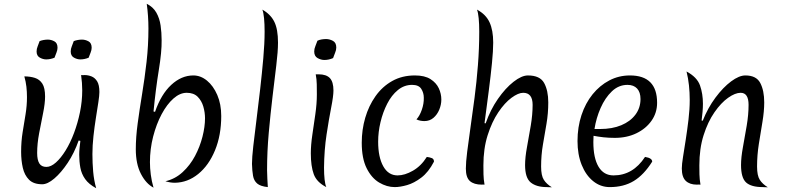

<svg xmlns="http://www.w3.org/2000/svg" viewBox="-20 -977 4161 1018"><path d="M490 21Q451 0 431.5 -27.5Q412 -55 406 -88Q400 -121 400 -157Q400 -174 402 -192.5Q404 -211 406 -230L397 -232Q374 -166 339 -113.5Q304 -61 268 -30.5Q232 0 204 0Q158 0 134 -24Q110 -48 101 -87Q92 -126 92 -172Q92 -227 100 -276Q108 -325 115.5 -371Q123 -417 123 -462Q123 -490 120 -517Q117 -544 109 -572Q140 -572 165 -564Q190 -556 204.5 -533.5Q219 -511 219 -465Q219 -429 208.5 -377.5Q198 -326 187.5 -270.5Q177 -215 177 -166Q177 -129 188.5 -110.5Q200 -92 226 -92Q250 -92 276.5 -115.5Q303 -139 328 -179.5Q353 -220 372.5 -272Q392 -324 404 -382Q416 -440 416 -498Q416 -537 410 -579Q414 -578 419.5 -578.5Q425 -579 429 -579Q447 -579 465 -572Q483 -565 495 -546Q507 -527 507 -489Q507 -471 501.5 -435Q496 -399 488.5 -352Q481 -305 475.5 -255Q470 -205 470 -160Q470 -113 474 -67Q478 -21 490 21ZM269 -671Q247 -662 225 -662Q208 -662 191 -671.5Q174 -681 174 -704Q174 -718 179.5 -731Q185 -744 190 -759Q200 -763 211.5 -765Q223 -767 234 -767Q251 -767 268 -758Q285 -749 285 -724Q285 -712 279.5 -698.5Q274 -685 269 -671ZM450 -671Q428 -662 406 -662Q389 -662 372 -671.5Q355 -681 355 -704Q355 -718 360.5 -731Q366 -744 371 -759Q381 -763 392.5 -765Q404 -767 415 -767Q432 -767 449 -758Q466 -749 466 -724Q466 -712 460.5 -698.5Q455 -685 450 -671Z M802 -384Q834 -477 888 -527Q942 -577 1005 -577Q1044 -577 1077.5 -549.5Q1111 -522 1132 -473.5Q1153 -425 1153 -362Q1153 -260 1120 -180Q1087 -100 1031 -54.5Q975 -9 907 -8Q895 -8 882.5 -10Q870 -12 857 -16Q909 -28 948.5 -64.5Q988 -101 1014 -150Q1040 -199 1053.5 -252Q1067 -305 1067 -350Q1067 -381 1058 -412Q1049 -443 1028 -464Q1007 -485 970 -485Q934 -485 899.5 -454.5Q865 -424 837 -371.5Q809 -319 792 -253Q775 -187 775 -117Q775 -86 779.5 -51Q784 -16 794 18Q754 -3 727 -55.5Q700 -108 700 -186Q700 -249 710 -323Q720 -397 733.5 -479Q747 -561 757 -648.5Q767 -736 767 -826Q767 -893 758 -957Q792 -940 809 -910Q826 -880 831.5 -842Q837 -804 837 -764Q838 -703 822 -605.5Q806 -508 794 -386Z M1316 -108Q1316 -141 1323 -203Q1330 -265 1340 -343Q1350 -421 1359.5 -505Q1369 -589 1376 -668Q1383 -747 1383 -809Q1383 -850 1380 -880.5Q1377 -911 1371 -926Q1415 -901 1434.5 -861.5Q1454 -822 1454 -751Q1454 -705 1445 -631Q1436 -557 1425 -465Q1414 -373 1405 -273Q1396 -173 1396 -75Q1396 -52 1397.5 -29.5Q1399 -7 1400 15Q1361 11 1343.5 -4Q1326 -19 1321.5 -45.5Q1317 -72 1316 -108Z M1698 -88Q1698 -52 1701 -25.5Q1704 1 1710 15Q1659 -11 1643.5 -53.5Q1628 -96 1628 -164Q1628 -208 1636 -262Q1644 -316 1652 -372Q1660 -428 1660 -476Q1660 -503 1659.5 -530Q1659 -557 1654 -583H1669Q1710 -583 1729 -563Q1748 -543 1748 -497Q1748 -468 1736 -407Q1724 -346 1711.5 -264Q1699 -182 1698 -88ZM1746 -669Q1723 -659 1700 -659Q1682 -659 1664 -669Q1646 -679 1646 -704Q1646 -718 1652 -732Q1658 -746 1663 -761Q1673 -766 1685.5 -768Q1698 -770 1709 -770Q1727 -770 1745 -760.5Q1763 -751 1763 -725Q1763 -712 1757 -698Q1751 -684 1746 -669Z M1985 -226Q1985 -144 2012 -95.5Q2039 -47 2088 -47Q2126 -47 2169.5 -72Q2213 -97 2243 -145Q2259 -143 2270 -138.5Q2281 -134 2281 -120Q2252 -64 2213.5 -35Q2175 -6 2138 4.5Q2101 15 2073 15Q2031 15 1990.5 -9Q1950 -33 1924 -85Q1898 -137 1898 -220Q1898 -289 1916.5 -352.5Q1935 -416 1971 -467Q2007 -518 2059.5 -547.5Q2112 -577 2180 -577Q2232 -577 2262.5 -557.5Q2293 -538 2306.5 -509Q2320 -480 2320 -449Q2320 -422 2309 -395.5Q2298 -369 2278 -352Q2258 -335 2230 -335Q2221 -335 2209.5 -337Q2198 -339 2188 -344Q2205 -362 2216.5 -395Q2228 -428 2227 -459Q2227 -485 2213.5 -506Q2200 -527 2165 -527Q2123 -527 2089.5 -499.5Q2056 -472 2033 -427Q2010 -382 1997.5 -329.5Q1985 -277 1985 -226Z M2879 15Q2824 15 2794 -9.5Q2764 -34 2764 -102Q2764 -142 2774 -196.5Q2784 -251 2794 -310Q2804 -369 2804 -421Q2804 -485 2754 -485Q2728 -485 2692 -458.5Q2656 -432 2622 -381.5Q2588 -331 2565.5 -260Q2543 -189 2543 -100Q2543 -78 2543.5 -52.5Q2544 -27 2549 2Q2544 1 2540.5 1.5Q2537 2 2535 2Q2493 2 2471.5 -17Q2450 -36 2450 -83Q2450 -116 2457 -172Q2464 -228 2474.5 -301Q2485 -374 2496 -458Q2507 -542 2514 -631.5Q2521 -721 2521 -809Q2521 -850 2518 -880.5Q2515 -911 2509 -926Q2556 -901 2575.5 -859Q2595 -817 2595 -751Q2595 -709 2588.5 -643Q2582 -577 2571.5 -495.5Q2561 -414 2549 -324L2555 -323Q2580 -395 2620 -452.5Q2660 -510 2703 -543.5Q2746 -577 2779 -577Q2843 -577 2865 -537Q2887 -497 2887 -434Q2887 -376 2877.5 -320.5Q2868 -265 2858.5 -209.5Q2849 -154 2849 -94Q2849 -46 2863.5 -23.5Q2878 -1 2906 16Q2897 16 2889.5 15.5Q2882 15 2879 15Z M3213 15Q3164 15 3125 -16.5Q3086 -48 3064 -103Q3042 -158 3042 -229Q3042 -303 3063 -366.5Q3084 -430 3122 -477Q3160 -524 3210.5 -550.5Q3261 -577 3320 -577Q3464 -577 3464 -432Q3464 -379 3434.5 -337Q3405 -295 3354.5 -270.5Q3304 -246 3240 -246Q3208 -246 3180.5 -249Q3153 -252 3127 -257Q3126 -240 3126 -224Q3126 -139 3153.5 -93Q3181 -47 3233 -47Q3336 -47 3400 -145Q3438 -139 3438 -120Q3394 -50 3340.5 -17.5Q3287 15 3213 15ZM3307 -527Q3260 -527 3224 -492.5Q3188 -458 3164.5 -404.5Q3141 -351 3132 -293H3162Q3226 -293 3274 -313Q3322 -333 3349 -369Q3376 -405 3376 -452Q3376 -488 3358 -507.5Q3340 -527 3307 -527Z M3706 -337Q3733 -405 3773.5 -459.5Q3814 -514 3856.5 -545.5Q3899 -577 3932 -577Q3990 -577 4011 -537Q4032 -497 4032 -434Q4032 -387 4022.5 -330.5Q4013 -274 4003.5 -214Q3994 -154 3994 -94Q3994 -46 4008.5 -23.5Q4023 -1 4051 16Q4042 16 4034.5 15.5Q4027 15 4024 15Q3963 15 3936 -9.5Q3909 -34 3909 -102Q3909 -142 3919 -196.5Q3929 -251 3939 -310Q3949 -369 3949 -421Q3949 -485 3907 -485Q3878 -485 3840.5 -458.5Q3803 -432 3768 -381.5Q3733 -331 3710.5 -260Q3688 -189 3688 -100Q3688 -78 3688.5 -52.5Q3689 -27 3694 2Q3688 1 3683.5 1.5Q3679 2 3675 2Q3637 2 3616 -18Q3595 -38 3595 -84Q3595 -105 3601.5 -145.5Q3608 -186 3616 -237.5Q3624 -289 3630.5 -343.5Q3637 -398 3637 -447Q3637 -486 3633 -524Q3629 -562 3620 -598Q3676 -568 3691.5 -524Q3707 -480 3707 -427Q3707 -407 3705 -384Q3703 -361 3700 -338Z"/></svg>

Font: Merienda Light
Style: Regular
Weight: 300
Designer: Eduardo Rodriguez Tunni
Foundry: Eduardo Rodriguez Tunni
Version: Version 2.001; ttfautohint (v1.8.4.7-5d5b)